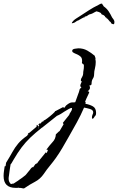

<svg xmlns="http://www.w3.org/2000/svg" viewBox="-338 -603 657 1069"><path d="M-204 446Q-206 446 -209 446Q-212 446 -214 445Q-216 444 -219 444Q-222 444 -224 443Q-225 444 -227 444Q-227 444 -233 442Q-236 443 -242 443H-251Q-318 443 -318 377Q-318 370 -317.5 363.5Q-317 357 -316 350Q-315 343 -314 336.5Q-313 330 -312 323L-307 322L-304 303Q-283 269 -269 243.5Q-255 218 -236.5 196Q-218 174 -186 152Q-186 147 -179 143L-183 139L-174 136L-135 103L-134 99V96Q-133 95 -134 92Q-129 93 -127 97Q-125 99 -125 101V105L-126 103V108L-125 106Q-125 110 -126 111V121Q-126 125 -126 118Q-126 111 -125 109Q-124 106 -124 101Q-123 98 -121 96Q-121 94 -119 94L-125 92Q-118 83 -115 83L-112 84L-113 85Q-113 86 -112 86L-103 72L-100 76L-95 70V68Q-91 68 -75.5 56.5Q-60 45 -45.5 32Q-31 19 -30 15H-28L12 -6H13L21 -3L25 -9Q27 -13 29 -14V-15Q42 -26 51 -30Q60 -34 77 -33Q77 -34 78 -34H81L99 -84Q100 -86 101 -89Q102 -92 103 -96L106 -107Q107 -108 108 -109.5Q109 -111 111 -112Q115 -115 115 -116L114 -117V-118L113 -119Q109 -120 109 -125Q109 -132 113 -139Q115 -142 115.5 -145Q116 -148 117 -151H116Q112 -151 112 -156Q112 -164 119 -174Q125 -185 125 -192Q125 -197 125.5 -202.5Q126 -208 127 -212Q128 -217 128.5 -222Q129 -227 129 -232Q129 -236 129 -239.5Q129 -243 128 -245H126Q124 -245 121 -249Q118 -253 118 -255Q118 -258 119 -260V-265Q119 -280 111 -287.5Q103 -295 92 -300Q87 -302 82.5 -304Q78 -306 74 -308Q70 -310 67 -312.5Q64 -315 64 -320Q64 -329 78 -331.5Q92 -334 98 -334Q126 -334 148 -321.5Q170 -309 190 -292V-288Q190 -289 191 -289V-286L193 -282Q193 -279 194 -278Q194 -275 193 -274Q194 -269 194.5 -265Q195 -261 195 -258Q195 -250 194 -241Q193 -232 191 -224Q186 -206 186 -190Q186 -175 179 -165Q172 -154 172 -139Q172 -128 164 -128H162Q160 -128 160 -126Q160 -125 162 -121Q163 -119 163 -115Q163 -108 159 -103.5Q155 -99 150 -94H154Q155 -93 156 -93Q159 -90 159 -91Q159 -88 153.5 -76.5Q148 -65 142.5 -53Q137 -41 136 -37L139 -33Q139 -28 138 -27V-25Q161 -21 179 -11Q197 -1 197 26Q197 37 193 41Q188 46 187 49Q186 51 183 54.5Q180 58 178 58Q174 58 174 54V53Q174 48 174.5 44Q175 40 177 36Q181 29 181 22Q181 9 162 3.5Q143 -2 130 -4Q112 38 89.5 79Q67 120 44 160Q27 190 9.5 220Q-8 250 -28 278Q-36 289 -44.5 300Q-53 311 -62 322Q-78 341 -94 365Q-114 394 -143 409Q-172 424 -204 446ZM-277 422Q-269 419 -262 419L-247 409Q-238 404 -231 398Q-227 395 -223 392.5Q-219 390 -215 387L-201 376Q-196 373 -191.5 367Q-187 361 -181 354L-171 342Q-169 338 -166 335Q-163 332 -161 330L-156 327L-154 329L-141 311L-128 304L-129 302L-82 244V250L-76 245L-70 229H-71L-74 232H-78V228Q-71 218 -63 208.5Q-55 199 -47 190Q-28 171 -27 145L-9 128H-7L16 89L12 81L47 37Q49 29 56 20Q63 10 63 2Q63 -2 61 -2Q55 -2 44.5 4Q34 10 21 18L1 31Q-6 35 -11 37.5Q-16 40 -21 42L-104 108H-105Q-143 138 -169.5 163.5Q-196 189 -217.5 217.5Q-239 246 -263 287Q-267 293 -271 301Q-273 305 -275 307.5Q-277 310 -279 312L-282 330L-285 351Q-286 364 -288 374Q-290 384 -290 392Q-290 410 -277 422ZM293 -468Q291 -469 288.5 -469.5Q286 -470 284 -471Q281 -473 279.5 -477.5Q278 -482 273 -483Q273 -483 272.5 -483Q272 -483 273 -484Q270 -487 264 -494.5Q258 -502 254 -502Q254 -502 254.5 -503Q255 -504 254 -504V-505Q249 -505 247.5 -509.5Q246 -514 242 -516Q239 -519 235.5 -520Q232 -521 228 -523Q226 -525 225 -528Q224 -531 221 -532L215 -535Q213 -535 213 -536L199 -540Q194 -537 188 -534.5Q182 -532 180 -530Q173 -526 168 -525Q163 -524 158 -522Q151 -518 146.5 -514.5Q142 -511 135 -511Q133 -511 133 -506Q129 -508 116.5 -500Q104 -492 99 -490Q99 -489 98 -489Q93 -489 86 -483.5Q79 -478 74 -476Q71 -475 69 -475Q67 -475 65 -474Q65 -473 62 -473V-474Q62 -476 63.5 -479Q65 -482 71 -488Q78 -495 87 -500.5Q96 -506 105 -512Q131 -529 156.5 -545.5Q182 -562 209 -575Q213 -577 217 -579.5Q221 -582 225 -583L231 -582L234 -575H235L239 -568Q256 -556 266.5 -540.5Q277 -525 286 -506Q290 -500 294 -495Q298 -490 299 -482Q299 -473 297.5 -471Q296 -469 296 -469Q295 -469 295 -468.5Q295 -468 293 -468Z"/></svg>

Font: Water Brush
Style: Regular
Weight: 400
Designer: Robert E. Leuschke
Foundry: Robert E. Leuschke
Version: Version 1.010; ttfautohint (v1.8.4.7-5d5b)